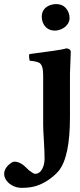

<svg xmlns="http://www.w3.org/2000/svg" viewBox="-107 -678 386 930"><path d="M102.1 -314Q102.1 -361.3 84.5 -373Q71.3 -380.9 37.1 -383.8Q31.7 -401.9 35.2 -416Q186 -435.5 206.1 -441.4Q210.4 -442.9 212.9 -443.8Q234.9 -442.4 235.8 -426.8Q235.8 -425.3 231.9 -320.8V-109.9Q231.9 83 176.8 150.4Q165 164.1 150.9 175.8Q97.2 220.7 40.5 229Q21.5 231.9 -1 231.9Q-39.6 231.9 -67.9 205.6Q-86.4 187 -86.9 165Q-86.9 137.2 -57.6 114.3Q-45.4 105 -37.1 105Q-7.3 105 24.9 138.7Q30.3 144.5 32.2 146Q53.7 162.6 62 164.1Q92.3 164.1 105 121.6Q108.9 106.4 108.9 91.8Q108.9 57.6 105.5 2Q102.1 -48.8 102.1 -76.2ZM95.2 -596.2Q95.2 -634.8 130.4 -650.9Q146 -657.7 165 -658.2Q207.5 -658.2 224.6 -618.2Q230 -604.5 230 -591.8Q230 -561 199.2 -541.5Q180.7 -530.3 159.2 -529.8Q116.7 -529.8 100.1 -569.8Q95.2 -583 95.2 -596.2Z"/></svg>

Font: Linux Libertine O
Style: Bold
Weight: 700
Designer: Philipp H. Poll
Foundry: Philipp H. Poll
Version: Version 5.0.0